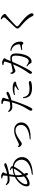

<svg xmlns="http://www.w3.org/2000/svg" viewBox="2046 -2883 898 5030"><g transform="rotate(-90 2495.0 -368.0)"><path d="M431 20Q553 5 641.5 -31Q730 -67 778 -123.5Q826 -180 826 -258Q826 -312 799.5 -356.5Q773 -401 724 -428Q675 -455 607 -455Q549 -455 499 -441.5Q449 -428 395 -400Q332 -365 283.5 -318Q235 -271 208.5 -224.5Q182 -178 182 -140Q182 -120 190.5 -111Q199 -102 216 -102Q245 -102 278.5 -116Q312 -130 346 -153.5Q380 -177 408 -204Q436 -231 464.5 -264Q493 -297 519 -332.5Q545 -368 565 -402Q585 -436 596 -463Q609 -494 598 -509Q587 -524 552 -543L562 -560Q589 -553 611.5 -543.5Q634 -534 649 -517Q657 -507 658.5 -497.5Q660 -488 655 -474Q639 -431 605 -376Q571 -321 526.5 -265.5Q482 -210 432 -161Q371 -102 310.5 -71Q250 -40 198 -40Q165 -40 146.5 -59Q128 -78 128 -118Q128 -170 152.5 -218.5Q177 -267 216.5 -309Q256 -351 303 -384Q350 -417 395 -438Q436 -458 492.5 -471.5Q549 -485 612 -485Q703 -485 766 -449.5Q829 -414 862 -358Q895 -302 895 -240Q895 -169 860 -117Q825 -65 763 -30.5Q701 4 617 22Q533 40 435 42ZM449 -85Q431 -85 416 -110Q401 -135 390.5 -174.5Q380 -214 375 -260.5Q370 -307 370 -349Q370 -394 377 -449.5Q384 -505 392 -560Q400 -615 406.5 -657.5Q413 -700 413 -719Q413 -732 409.5 -737Q406 -742 395 -746Q381 -751 366.5 -753.5Q352 -756 336 -757L337 -778Q350 -781 364 -784Q378 -787 387 -787Q416 -787 440.5 -778Q465 -769 480 -756.5Q495 -744 495 -734Q495 -724 490 -717Q485 -710 479 -701.5Q473 -693 468 -675Q461 -649 452 -610Q443 -571 435.5 -527Q428 -483 423 -439.5Q418 -396 418 -361Q418 -305 427.5 -265.5Q437 -226 449 -198.5Q461 -171 470 -151Q479 -131 479 -112Q479 -98 470.5 -91.5Q462 -85 449 -85ZM302 -566Q270 -566 245.5 -573.5Q221 -581 200.5 -599.5Q180 -618 158 -651L174 -667Q201 -646 222 -635Q243 -624 263.5 -620Q284 -616 309 -616Q339 -616 369 -619Q399 -622 428 -626Q507 -639 560.5 -658Q614 -677 644 -691Q674 -705 683 -705Q709 -705 722.5 -697Q736 -689 736 -677Q736 -667 731 -660.5Q726 -654 713 -648Q696 -641 665 -631Q634 -621 594 -610Q554 -599 510 -590Q466 -581 423 -575Q394 -571 362.5 -568.5Q331 -566 302 -566Z M1356 -37Q1432 -42 1500 -57.5Q1568 -73 1621.5 -100Q1675 -127 1706 -170Q1737 -213 1737 -273Q1737 -314 1719.5 -345Q1702 -376 1668.5 -393.5Q1635 -411 1588 -411Q1553 -411 1516.5 -398.5Q1480 -386 1446.5 -367.5Q1413 -349 1385 -330Q1357 -311 1337 -298Q1297 -272 1278.5 -258.5Q1260 -245 1242 -245Q1229 -245 1213.5 -253Q1198 -261 1186 -273Q1174 -285 1167 -297Q1162 -308 1160 -320Q1158 -332 1157 -344L1168 -350Q1179 -338 1192 -329.5Q1205 -321 1218 -321Q1229 -321 1241 -324.5Q1253 -328 1279 -341Q1317 -360 1367.5 -385Q1418 -410 1474.5 -428.5Q1531 -447 1589 -447Q1658 -447 1706 -421Q1754 -395 1778.5 -353Q1803 -311 1803 -263Q1803 -213 1785 -174.5Q1767 -136 1735 -108Q1703 -80 1663 -61Q1627 -43 1578 -32Q1529 -21 1472.5 -17.5Q1416 -14 1358 -16Z M2139 30Q2127 30 2118.5 18Q2110 6 2110 -11Q2110 -22 2112.5 -30Q2115 -38 2121 -47Q2127 -56 2134 -69Q2172 -126 2212.5 -203Q2253 -280 2290 -385Q2304 -423 2316.5 -466Q2329 -509 2340 -552Q2351 -595 2358.5 -632Q2366 -669 2368 -694Q2370 -711 2365 -719Q2360 -727 2347 -734Q2332 -740 2315.5 -744Q2299 -748 2284 -751L2286 -774Q2302 -778 2316.5 -780Q2331 -782 2349 -781Q2367 -780 2390.5 -772.5Q2414 -765 2431.5 -754.5Q2449 -744 2449 -732Q2449 -723 2445 -712Q2441 -701 2435.5 -686Q2430 -671 2423 -652Q2415 -622 2402 -574.5Q2389 -527 2372.5 -473Q2356 -419 2337 -368Q2319 -318 2299 -264.5Q2279 -211 2258.5 -161Q2238 -111 2218.5 -69.5Q2199 -28 2183 -2Q2173 15 2164 22.5Q2155 30 2139 30ZM2699 22Q2641 22 2592.5 9.5Q2544 -3 2509.5 -30Q2475 -57 2460 -101Q2447 -130 2443 -158Q2439 -186 2438 -212L2462 -215Q2467 -194 2474.5 -168Q2482 -142 2496 -120Q2522 -79 2567.5 -61Q2613 -43 2678 -43Q2728 -43 2758 -48Q2788 -53 2806 -57.5Q2824 -62 2839 -62Q2851 -62 2862.5 -58.5Q2874 -55 2881 -47.5Q2888 -40 2888 -28Q2888 -13 2871.5 -4Q2855 5 2833 9Q2810 14 2776 18Q2742 22 2699 22ZM2213 -494Q2184 -494 2158.5 -502.5Q2133 -511 2112 -532.5Q2091 -554 2074 -592L2091 -605Q2123 -577 2150 -563Q2177 -549 2213 -548Q2258 -548 2300 -555.5Q2342 -563 2374 -572Q2424 -587 2463 -603.5Q2502 -620 2530 -634Q2541 -640 2549.5 -644Q2558 -648 2564 -648Q2573 -648 2583 -644.5Q2593 -641 2600 -635Q2607 -629 2607 -620Q2607 -606 2596.5 -596.5Q2586 -587 2559 -575Q2547 -570 2514.5 -558Q2482 -546 2441 -533.5Q2400 -521 2360 -513Q2330 -506 2289.5 -500Q2249 -494 2213 -494ZM2646 -342Q2663 -354 2685 -368Q2707 -382 2726 -395.5Q2745 -409 2751 -415Q2762 -425 2747 -429Q2729 -436 2705.5 -438.5Q2682 -441 2659 -441Q2626 -441 2592 -437Q2558 -433 2525 -425L2519 -449Q2555 -464 2602.5 -474.5Q2650 -485 2700 -485Q2750 -485 2783.5 -477Q2817 -469 2835 -461Q2853 -452 2862 -441Q2871 -430 2871 -417Q2871 -404 2859.5 -399Q2848 -394 2830 -392Q2816 -391 2803.5 -388Q2791 -385 2771 -376Q2748 -367 2716.5 -352Q2685 -337 2659 -324Z M3106 21Q3096 21 3086 11Q3076 1 3076 -16Q3076 -29 3079.5 -39.5Q3083 -50 3092 -62Q3120 -98 3144.5 -134Q3169 -170 3194.5 -213Q3220 -256 3248 -309Q3268 -348 3289 -394Q3310 -440 3329 -487Q3348 -534 3363 -575.5Q3378 -617 3387 -647Q3396 -677 3396 -687Q3396 -696 3393.5 -702.5Q3391 -709 3380 -713Q3369 -719 3345.5 -722.5Q3322 -726 3304 -728V-749Q3316 -754 3332.5 -758Q3349 -762 3369 -762Q3384 -762 3403.5 -756.5Q3423 -751 3441.5 -741.5Q3460 -732 3472 -722Q3484 -712 3484 -702Q3484 -691 3478.5 -682.5Q3473 -674 3466 -665.5Q3459 -657 3453 -644Q3443 -619 3426 -578Q3409 -537 3387.5 -486.5Q3366 -436 3342 -383.5Q3318 -331 3295 -282Q3274 -241 3254.5 -202Q3235 -163 3216.5 -128Q3198 -93 3180.5 -63.5Q3163 -34 3147 -10Q3136 7 3126.5 14Q3117 21 3106 21ZM3394 10Q3369 10 3360 -0.5Q3351 -11 3341 -33Q3338 -41 3332.5 -49Q3327 -57 3313 -70.5Q3299 -84 3271 -108L3283 -124Q3323 -99 3354.5 -81.5Q3386 -64 3403 -64Q3427 -64 3445.5 -74.5Q3464 -85 3483 -116Q3496 -135 3508 -166.5Q3520 -198 3530.5 -236.5Q3541 -275 3547 -318Q3553 -361 3553 -403Q3553 -458 3537.5 -482.5Q3522 -507 3480 -507Q3456 -507 3422 -500Q3388 -493 3351.5 -482.5Q3315 -472 3283 -460.5Q3251 -449 3232 -442Q3200 -430 3184 -422Q3168 -414 3150 -414Q3138 -414 3122.5 -425Q3107 -436 3095 -452Q3083 -468 3079 -484Q3076 -496 3077 -512Q3078 -528 3081 -542L3101 -545Q3109 -525 3118 -505.5Q3127 -486 3148 -486Q3162 -486 3188 -491Q3214 -496 3246.5 -503Q3279 -510 3312.5 -518Q3346 -526 3375 -532Q3396 -537 3431.5 -542Q3467 -547 3492 -547Q3548 -547 3579 -511.5Q3610 -476 3610 -388Q3610 -328 3598.5 -264.5Q3587 -201 3566 -145.5Q3545 -90 3515 -53Q3493 -25 3462.5 -7.5Q3432 10 3394 10ZM3879 -206Q3864 -206 3857.5 -213Q3851 -220 3844.5 -228.5Q3838 -237 3823 -240Q3813 -242 3791 -241.5Q3769 -241 3745.5 -239Q3722 -237 3705 -235L3699 -259Q3718 -262 3742.5 -267.5Q3767 -273 3790.5 -278.5Q3814 -284 3827 -289Q3843 -295 3847 -303.5Q3851 -312 3850 -332Q3849 -352 3840 -382Q3831 -412 3809 -444Q3788 -473 3756.5 -493Q3725 -513 3676 -522L3688 -546Q3749 -537 3789 -516.5Q3829 -496 3859 -463Q3887 -433 3904 -385.5Q3921 -338 3921 -280Q3921 -250 3911 -228.5Q3901 -207 3879 -206Z M4624 61Q4612 61 4603 53.5Q4594 46 4589 37Q4581 22 4571.5 2Q4562 -18 4541 -50Q4506 -103 4448.5 -160.5Q4391 -218 4301 -296Q4282 -312 4272 -328Q4262 -344 4262 -360Q4262 -373 4269 -386.5Q4276 -400 4288 -413Q4303 -431 4328 -457Q4353 -483 4382.5 -513.5Q4412 -544 4441 -574Q4470 -604 4494 -629.5Q4518 -655 4532 -672Q4545 -687 4550 -696Q4555 -705 4555 -714Q4555 -726 4543.5 -741.5Q4532 -757 4500 -778L4512 -797Q4530 -793 4544.5 -789Q4559 -785 4574 -776Q4591 -767 4607.5 -751.5Q4624 -736 4635 -719.5Q4646 -703 4646 -691Q4646 -681 4640 -673.5Q4634 -666 4623 -658Q4612 -650 4594 -636Q4570 -616 4535 -585.5Q4500 -555 4464 -522.5Q4428 -490 4398.5 -462Q4369 -434 4353 -418Q4332 -396 4325 -385.5Q4318 -375 4318 -366Q4318 -356 4326.5 -346Q4335 -336 4352 -323Q4403 -282 4449.5 -245Q4496 -208 4537 -169.5Q4578 -131 4613 -86Q4634 -59 4648 -31.5Q4662 -4 4662 18Q4662 31 4658 40.5Q4654 50 4645.5 55.5Q4637 61 4624 61Z"/></g></svg>

Font: Noto Serif JP ExtraLight
Style: Regular
Weight: 400
Version: Version 2.003-H1;hotconv 1.1.1;makeotfexe 2.6.0